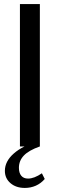

<svg xmlns="http://www.w3.org/2000/svg" viewBox="-20 -720 294 944"><path d="M78 0V-700H176V0ZM102 204Q59 204 31.5 180.5Q4 157 4 120Q4 73 48 34.5Q92 -4 164 -23L176 0Q122 19 97.5 44.5Q73 70 73 105Q73 130 84.5 144Q96 158 118 158Q133 158 150 151.5Q167 145 186 132L200 160Q181 182 156 193Q131 204 102 204Z"/></svg>

Font: Sutasoma
Style: Regular
Weight: 400
Designer: Izhar Fathurrohim, Akbar Rohmanto, Arusyal Khofiqoini
Foundry: Kiwari Kolektiv
Version: Version 1.102